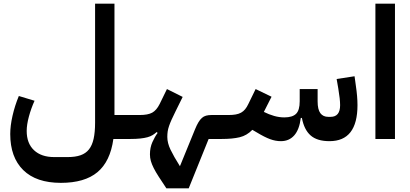

<svg xmlns="http://www.w3.org/2000/svg" viewBox="-20 -760 2244 1050"><path d="M313 240Q178 240 107 170Q36 100 36 -27Q36 -72 48.5 -127Q61 -182 83 -235L169 -209Q150 -167 138 -122.5Q126 -78 126 -44Q126 24 166 61.5Q206 99 276 99H350Q392 99 420.5 89Q449 79 466.5 57Q484 35 492 -1Q500 -37 500 -89V-740H606V-131H720V-27L693 0H600Q583 123 513 181.5Q443 240 313 240Z M890 270Q866 234 848.5 207Q831 180 820.5 159Q810 138 805 120.5Q800 103 800 84Q800 47 813.5 17Q827 -13 842 -33L837 -38Q827 -29 815 -21.5Q803 -14 786.5 -9.5Q770 -5 747 -2.5Q724 0 693 0V-104L720 -131H744Q789 -131 812.5 -144Q836 -157 853 -191L893 -273L979 -230L940 -151Q927 -125 918.5 -106Q910 -87 904.5 -71Q899 -55 897 -41Q895 -27 895 -11Q895 22 912.5 58.5Q930 95 964 149L1047 -54Q1056 -76 1065 -91Q1074 -106 1084 -115Q1094 -124 1107 -127.5Q1120 -131 1137 -131H1219V-27L1192 0H1121L1012 270Z M1192 -104 1219 -131H1230Q1252 -131 1269 -134Q1286 -137 1298.5 -144Q1311 -151 1320.5 -162.5Q1330 -174 1338 -191L1378 -273L1465 -231L1423 -148Q1451 -134 1479 -126Q1507 -118 1535 -118Q1579 -118 1599 -137.5Q1619 -157 1619 -206V-273H1717V-206Q1717 -161 1732 -141Q1747 -121 1775 -121H1788Q1840 -121 1840 -185Q1840 -217 1830 -276L1821 -328L1919 -343L1926 -292Q1935 -232 1935 -185Q1935 12 1782 12Q1714 12 1678.5 -19.5Q1643 -51 1631 -115H1625Q1617 -51 1589 -19.5Q1561 12 1516 12Q1487 12 1457 1Q1427 -10 1384 -36L1360 -50Q1330 -19 1291 -9.5Q1252 0 1192 0Z M2033 -740H2140V0H2033Z"/></svg>

Font: IBM Plex Sans Arabic SemiBold
Style: Regular
Weight: 600
Designer: Mike Abbink, Paul van der Laan, Pieter van Rosmalen, Wael Morcos, Khajak Apelian
Foundry: Bold Monday
Version: Version 1.1